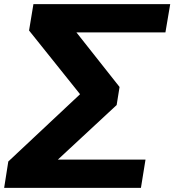

<svg xmlns="http://www.w3.org/2000/svg" viewBox="-41 -725 840 925"><path d="M-21 180 -1 53 383 -307 368 -242 99 -578 120 -705H779L756 -569H292L301 -602L535 -306L521 -219L187 91L194 44H660L638 180Z"/></svg>

Font: Nunito Sans 10pt Expanded ExtraBold
Style: Italic
Weight: 800
Width: 7
Italic angle: -9°
Designer: Vernon Adams
Foundry: Vernon Adams
Version: Version 3.101;gftools[0.9.27]